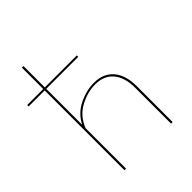

<svg xmlns="http://www.w3.org/2000/svg" viewBox="-217 -826 941 941"><g transform="rotate(-45 254.0 -355.5)"><path d="M429 -249V0H418V-249Q418 -320 385 -359.5Q352 -399 291 -399Q236 -399 182.5 -369.5Q129 -340 106 -280V0H95V-553H-16V-563H95V-711H106V-563H328V-553H106V-304Q133 -357 186 -383Q239 -409 292 -409Q357 -409 393 -367Q429 -325 429 -249Z"/></g></svg>

Font: Ysabeau Hairline
Style: Regular
Weight: 100
Designer: Christian Thalmann (Catharsis Fonts)
Version: Version 0.003